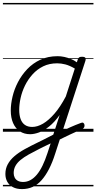

<svg xmlns="http://www.w3.org/2000/svg" viewBox="-20 -905 662 1319"><path d="M386 6Q406 -4 424.5 -13Q443 -22 462 -30.5Q481 -39 499.5 -46.5Q518 -54 537 -61Q547 -65 553 -60.5Q559 -56 560.5 -47Q562 -38 557.5 -29.5Q553 -21 543 -17Q523 -9 502 0.5Q481 10 460.5 19.5Q440 29 419 39.5Q398 50 377 60ZM131 394Q94 394 68.5 380.5Q43 367 30 343.5Q17 320 17 290Q17 254 33 224Q49 194 78.5 168.5Q108 143 148.5 120.5Q189 98 237 75Q255 66 273.5 57Q292 48 310 38.5Q328 29 346 20L390 -115Q354 -65 317.5 -36Q281 -7 247.5 5Q214 17 187 17Q146 17 116 -3Q86 -23 70 -59.5Q54 -96 54 -146Q54 -190 66 -241Q78 -292 103.5 -341Q129 -390 167.5 -430.5Q206 -471 258 -495Q310 -519 376 -519Q398 -519 421.5 -514Q445 -509 467 -500Q489 -491 508 -477L514 -496Q518 -507 524 -511Q530 -515 543 -515Q562 -515 566.5 -507.5Q571 -500 567 -488L359 151Q340 211 316.5 256.5Q293 302 265.5 333Q238 364 204.5 379Q171 394 131 394ZM139 345Q165 345 188.5 332.5Q212 320 233 295Q254 270 272 233Q290 196 306 147L328 80Q315 86 302 92.5Q289 99 276 105Q263 111 250 118Q210 138 177 156.5Q144 175 121 194Q98 213 86 235Q74 257 74 284Q74 301 81 315Q88 329 102.5 337Q117 345 139 345ZM201 -33Q237 -33 275.5 -55.5Q314 -78 354 -124Q394 -170 432 -242L494 -434Q458 -455 429 -462.5Q400 -470 373 -470Q319 -470 277 -449.5Q235 -429 203.5 -394Q172 -359 151.5 -317Q131 -275 121.5 -231.5Q112 -188 112 -150Q112 -114 121.5 -87.5Q131 -61 151 -47Q171 -33 201 -33ZM0 365H622V375H0ZM0 -20H622V0H0ZM0 -505H622V-500H0ZM0 -885H622V-875H0Z"/></svg>

Font: Playwrite DK Loopet Guides
Style: Regular
Weight: 400
Designer: Veronika Burian, José Scaglione
Foundry: TypeTogether
Version: Version 1.003